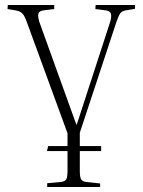

<svg xmlns="http://www.w3.org/2000/svg" viewBox="-20 -528 568 765"><path d="M168 217V202L223 197Q239 195 244 186.5Q249 178 249 152V74H167L172 54H249V3L88 -437Q82 -454 76.5 -464Q71 -474 62.5 -479.5Q54 -485 40 -487L10 -492L11 -508H196V-492L156 -487Q136 -485 133 -473.5Q130 -462 137 -440L284 -32H286L419 -441Q425 -461 422 -473Q419 -485 399 -487L360 -492L361 -508H518V-493L484 -487Q467 -485 460 -476Q453 -467 444 -441L298 1V54H383V74H298V153Q298 177 303 186Q308 195 323 197L379 203V217Z"/></svg>

Font: Literata 60pt ExtraLight
Style: Regular
Weight: 250
Designer: Latin by Veronika Burian and Jose Scaglione. Greek by Irene Vlachou. Cyrillic by Vera Evstafieva.
Foundry: TypeTogether
Version: Version 3.103;gftools[0.9.29]